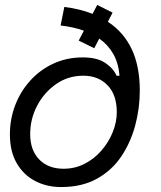

<svg xmlns="http://www.w3.org/2000/svg" viewBox="-20 -742 652 776"><path d="M227 14Q169 14 122 -10.5Q75 -35 47.5 -82.5Q20 -130 20 -199Q20 -261 41.5 -317Q63 -373 102.5 -416.5Q142 -460 196 -485Q250 -510 315 -510Q372 -510 405 -488Q438 -466 451 -436H463Q459 -487 437.5 -524.5Q416 -562 381 -586L361 -547L298 -578L319 -618Q277 -633 225 -639L240 -714Q272 -710 300.5 -703Q329 -696 354 -686L373 -722L435 -691L416 -654Q480 -612 512.5 -543Q545 -474 545 -376Q545 -304 526.5 -235Q508 -166 470 -109.5Q432 -53 371.5 -19.5Q311 14 227 14ZM237 -60Q283 -60 322 -80Q361 -100 390 -133.5Q419 -167 435.5 -207.5Q452 -248 452 -289Q452 -359 414.5 -397.5Q377 -436 317 -436Q255 -436 206.5 -402Q158 -368 130 -314.5Q102 -261 102 -200Q102 -135 138.5 -97.5Q175 -60 237 -60Z"/></svg>

Font: Space Mono
Style: Italic
Weight: 400
Italic angle: -12°
Monospace: yes
Designer: Colophon Foundry + Benjamin Critton
Foundry: Colophon Foundry & Benjamin Critton
Version: Version 1.003; ttfautohint (v1.8.4.7-5d5b)